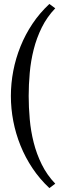

<svg xmlns="http://www.w3.org/2000/svg" viewBox="-20 -755 313 974"><path d="M35.2 -268.1Q35.2 -332 47.4 -395.5Q59.6 -459 84 -519.5Q108.4 -580.1 144.8 -634.5Q181.2 -689 230.5 -734.9L260.3 -712.9Q218.3 -668.9 191.9 -615.5Q165.5 -562 150.9 -503.9Q136.2 -445.8 130.9 -385.5Q125.5 -325.2 125.5 -268.1Q125.5 -210.9 130.9 -150.4Q136.2 -89.8 150.9 -32Q165.5 25.9 191.9 79.3Q218.3 132.8 260.3 176.8L230.5 199.2Q181.2 152.8 144.8 98.4Q108.4 43.9 84 -16.6Q59.6 -77.1 47.4 -140.6Q35.2 -204.1 35.2 -268.1Z"/></svg>

Font: Brawler
Style: Regular
Weight: 400
Version: Version 1.000